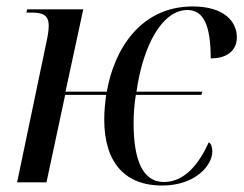

<svg xmlns="http://www.w3.org/2000/svg" viewBox="-20 -565 756 595"><path d="M482 10C585 10 638 -52 638 -96C638 -110 634 -120 627 -124C598 -60 554 -1 488 -1C423 -1 394 -67 394 -184C394 -211 396 -240 401 -271H604L607 -281H403C423 -423 482 -534 561 -534C612 -534 633 -484 633 -384C689 -384 714 -413 714 -449C714 -499 674 -545 577 -545C417 -545 334 -414 311 -281H183L238 -536H64L62 -526H77C112 -526 131 -519 131 -485C131 -471 128 -453 124 -435L33 0H124L182 -271H309C306 -248 303 -220 303 -195C303 -56 372 10 482 10Z"/></svg>

Font: Noto Serif Display SemiCondensed
Style: Italic
Weight: 400
Width: 4
Italic angle: -12°
Designer: Monotype Design Team
Foundry: Monotype Imaging Inc.
Version: Version 2.009